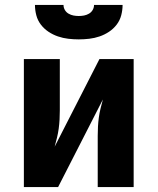

<svg xmlns="http://www.w3.org/2000/svg" viewBox="-20 -760 640 780"><path d="M77 0V-520H223V-312Q223 -293 222 -274.5Q221 -256 218.5 -237.5Q216 -219 211.5 -200.5Q207 -182 202 -164L384 -520H523V0H377V-208Q377 -227 378 -245.5Q379 -264 381.5 -282.5Q384 -301 388.5 -319.5Q393 -338 398 -356L216 0ZM300 -600Q279 -600 257.5 -602.5Q236 -605 215.5 -612Q195 -619 177 -631Q159 -643 146 -660Q133 -677 127.5 -698Q122 -719 122 -740H238Q238 -729 243.5 -719.5Q249 -710 258.5 -704.5Q268 -699 278.5 -697Q289 -695 300 -695Q311 -695 321.5 -697Q332 -699 341.5 -704.5Q351 -710 356.5 -719.5Q362 -729 362 -740H478Q478 -719 472.5 -698Q467 -677 454 -660Q441 -643 423 -631Q405 -619 384.5 -612Q364 -605 342.5 -602.5Q321 -600 300 -600Z"/></svg>

Font: Iosevka Custom Heavy Extended
Style: Regular
Weight: 900
Width: 7
Monospace: yes
Designer: Belleve Invis
Foundry: Belleve Invis
Version: Version 11.2.4; ttfautohint (v1.8.4)